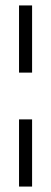

<svg xmlns="http://www.w3.org/2000/svg" viewBox="-20 -686 188 706"><path d="M50 -419V-666H98V-419ZM50 0V-247H98V0Z"/></svg>

Font: Sulphur Point Light
Style: Regular
Weight: 300
Designer: Noponies / Dale Sattler
Foundry: Noponies
Version: Version 1.000; ttfautohint (v1.8)